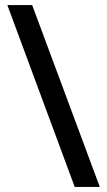

<svg xmlns="http://www.w3.org/2000/svg" viewBox="-20 -736 421 758"><path d="M9 -716H107L374 2H275Z"/></svg>

Font: Noto Sans Syriac Eastern Medium
Style: Regular
Weight: 500
Designer: Patrick Giasson and the Monotype Design Team
Foundry: Monotype Imaging Inc.
Version: Version 3.001